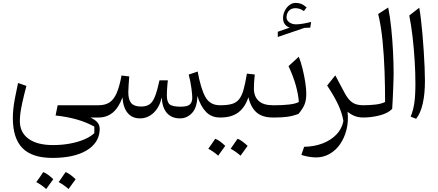

<svg xmlns="http://www.w3.org/2000/svg" viewBox="-20 -795 2966 1299"><path d="M158.7 -213.9Q141.1 -147 131.6 -103.8Q122.1 -60.5 118.2 -31.2Q114.3 -2 114.3 23.9Q114.3 101.1 172.9 143.8Q231.4 186.5 338.9 186.5Q399.4 186.5 454.1 176.3Q508.8 166 551.5 147.7Q594.2 129.4 618.2 105.5V61.5Q564 31.7 500 13.4Q436 -4.9 356 -13.7L370.1 -83H647V0H591.3Q627.9 17.1 642.3 37.1Q656.7 57.1 654.3 85.9Q649.4 173.3 564.7 223.4Q480 273.4 334.5 273.4Q197.8 273.4 132.3 207.3Q66.9 141.1 66.9 3.4Q66.9 -25.4 70.1 -56.9Q73.2 -88.4 81.1 -130.6Q88.9 -172.9 102.1 -233.4ZM225.6 437Q250.5 403.3 272.5 369.1Q304.2 381.8 340.3 417.5Q307.1 463.9 292.5 483.9Q261.7 456.1 225.6 437ZM491.7 417.5 443.8 483.9Q411.1 455.1 377 437Q395.5 410.6 423.8 369.1Q451.2 379.4 491.7 417.5Z M1197.8 5.9Q1141.1 5.9 1109.4 -30.3Q1077.6 -66.4 1074.2 -135.7Q1059.1 -69.3 1019.3 -31.7Q979.5 5.9 926.8 5.9Q874.5 5.9 844 -30.3Q813.5 -66.4 808.6 -135.7Q782.2 -65.4 742.2 -32.7Q702.1 0 647 0Q631.3 0 631.3 -31.7V-51.3Q631.3 -83 647 -83Q691.9 -83 721.2 -102.3Q750.5 -121.6 769.5 -165.8Q788.6 -210 802.2 -284.2L854.5 -277.8Q852.1 -251 850.1 -219Q848.1 -187 848.1 -169.9Q848.1 -119.6 868.2 -96.9Q888.2 -74.2 934.6 -74.2Q969.7 -74.2 991.5 -89.1Q1013.2 -104 1028.6 -142.6Q1043.9 -181.2 1059.1 -251.5H1115.7Q1114.3 -240.7 1112.5 -221.9Q1110.8 -203.1 1109.9 -183.8Q1108.9 -164.6 1108.9 -150.9Q1108.9 -105 1127.7 -89.1Q1146.5 -73.2 1201.7 -73.2Q1249.5 -73.2 1265.1 -88.9Q1280.8 -104.5 1280.8 -133.8Q1280.8 -153.8 1275.1 -197.8Q1269.5 -241.7 1256.8 -290.5L1317.4 -311Q1338.4 -194.8 1369.6 -138.9Q1400.9 -83 1467.3 -83H1472.2V0H1467.8Q1410.2 0 1373.5 -38.3Q1336.9 -76.7 1315.4 -146Q1314 -68.4 1279.8 -31.2Q1245.6 5.9 1197.8 5.9Z M1389.2 211.4Q1414.1 177.7 1436 143.6Q1467.8 156.2 1503.9 191.9Q1470.7 238.3 1456.1 258.3Q1425.3 230.5 1389.2 211.4ZM1655.3 191.9 1607.4 258.3Q1574.7 229.5 1540.5 211.4Q1559.1 185.1 1587.4 143.6Q1614.7 153.8 1655.3 191.9ZM1472.2 0Q1456.5 0 1456.5 -31.7V-51.3Q1456.5 -83 1472.2 -83Q1518.6 -83 1548.6 -91.6Q1578.6 -100.1 1597.2 -123Q1615.7 -146 1627.7 -188Q1639.6 -230 1650.4 -296.9L1703.6 -291Q1697.8 -234.9 1697.8 -194.8Q1697.8 -143.1 1729.5 -113Q1761.2 -83 1825.7 -83H1826.2V0H1825.7Q1755.9 0 1716.3 -33.9Q1676.8 -67.9 1660.6 -137.2Q1638.2 -68.8 1592.5 -34.4Q1546.9 0 1472.2 0Z M1918.5 -678.2Q1918.5 -657.2 1937.7 -643.8Q1957 -630.4 1982.4 -630.4Q2020.5 -630.4 2085 -646.5L2079.1 -607.9L2040 -606.4L1859.4 -544.9V-580.1L1940.4 -608.4Q1918 -615.2 1906.5 -631.8Q1895 -648.4 1895 -671.9Q1895 -698.7 1907 -722.4Q1918.9 -746.1 1938.2 -760.7Q1957.5 -775.4 1979 -775.4Q1999 -775.4 2015.1 -769.8Q2031.2 -764.2 2054.7 -745.1L2036.1 -720.2Q2019.5 -731.4 2005.9 -735.6Q1992.2 -739.7 1979 -739.7Q1949.7 -739.7 1934.1 -721.4Q1918.5 -703.1 1918.5 -678.2ZM1826.2 0Q1810.5 0 1810.5 -31.7V-51.3Q1810.5 -83 1826.2 -83H1844.7Q1892.6 -83 1936 -87.9Q1979.5 -92.8 2002 -105Q1998.5 -154.8 1981.9 -215.3Q1965.3 -275.9 1932.1 -347.7L2001.5 -411.1Q2015.1 -377.9 2026.6 -331.5Q2038.1 -285.2 2045.2 -239.5Q2052.2 -193.8 2052.2 -161.6Q2052.2 -117.7 2040.5 -88.4Q2028.8 -59.1 1999 -23.9Q1961.9 -10.3 1925.5 -5.1Q1889.2 0 1838.4 0Z M2248.5 -285.2 2309.6 -169.9Q2334.5 -122.6 2362.1 -102.8Q2389.6 -83 2437 -83H2437.5V0H2437Q2404.3 0 2378.7 -10.5Q2353 -21 2331.5 -39.1Q2338.4 25.4 2324.5 81.5Q2310.5 137.7 2281 180.2Q2251.5 222.7 2209.7 246.3Q2168 270 2119.1 270Q2098.1 270 2073 266.1Q2047.9 262.2 2019 253.4L2037.6 198.2Q2107.9 196.8 2164.6 174.6Q2221.2 152.3 2257.6 113.5Q2293.9 74.7 2303.2 23.9Q2294.9 -28.3 2269 -84.7Q2243.2 -141.1 2193.4 -216.3Z M2606.4 -744.1Q2619.1 -681.2 2627.2 -602.1Q2635.3 -522.9 2639.2 -443.1Q2643.1 -363.3 2643.1 -296.9Q2643.1 -285.6 2642.3 -257.8Q2641.6 -230 2640.1 -194.3Q2638.7 -158.7 2637 -122.3Q2635.3 -85.9 2633.3 -58.1Q2604 -28.3 2548.6 -14.2Q2493.2 0 2437.5 0Q2421.9 0 2421.9 -31.7V-51.3Q2421.9 -83 2437.5 -83Q2478.5 -83 2518.6 -87.4Q2558.6 -91.8 2585.4 -105Q2585.4 -204.6 2581.8 -311.8Q2578.1 -418.9 2568.1 -519.5Q2558.1 -620.1 2538.6 -700.2Z M2816.4 -742.7Q2822.3 -711.9 2827.9 -664.8Q2833.5 -617.7 2838.4 -561.8Q2843.3 -505.9 2846.9 -448.5Q2850.6 -391.1 2852.8 -339.1Q2855 -287.1 2855 -248Q2855 -159.7 2840.1 -94Q2825.2 -28.3 2795.4 8.8L2758.3 -5.9Q2775.9 -48.3 2783.2 -98.6Q2790.5 -148.9 2790.5 -230Q2790.5 -302.7 2785.4 -385.7Q2780.3 -468.8 2771 -548.3Q2761.7 -627.9 2749 -689.9Z"/></svg>

Font: Pinar-DS1-FD Regular
Style: Regular
Weight: 400
Designer: Amin Abedi
Version: Version 3.000